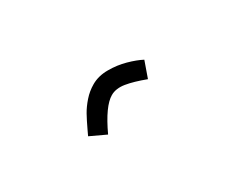

<svg xmlns="http://www.w3.org/2000/svg" viewBox="-63 -1037 726 618"><g transform="rotate(30 300.0 -728.0)"><path d="M283.5 -594Q266.5 -618.5 255.2 -637.2Q244 -656 235.8 -680.2Q227.5 -704.5 227.5 -730.5Q227.5 -761 244.8 -791Q262 -821 285.5 -844Q309 -867 329.5 -880L371 -831.5Q335 -802 315.5 -778Q296 -754 296 -729.5Q296 -688.5 349 -613L296 -576Z"/></g></svg>

Font: JuliaMono SemiBold
Style: Regular
Weight: 600
Monospace: yes
Designer: cormullion
Foundry: corm
Version: Version 0.055; ttfautohint (v1.8.4)